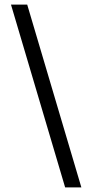

<svg xmlns="http://www.w3.org/2000/svg" viewBox="-20 -770 397 840"><path d="M99 -750 336 50H265L28 -750Z"/></svg>

Font: Haskoy
Style: Regular
Weight: 400
Designer: Ertekin Erdin
Foundry: Ertekin Erdin
Version: Version 1.500